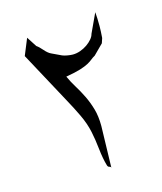

<svg xmlns="http://www.w3.org/2000/svg" viewBox="-89 -644 576 684"><g transform="rotate(-15 199.0 -301.5)"><path d="M284 -428Q275 -423 268.5 -417.5Q262 -412 251 -406Q240 -400 221 -394Q202 -388 167 -382Q177 -360 190 -339Q203 -318 214.5 -294.5Q226 -271 234 -243.5Q242 -216 242 -180L238 -26Q238 -31 232.5 -32Q227 -33 225 -39Q217 -66 213 -103Q209 -140 203 -168Q196 -201 180 -234.5Q164 -268 149 -295L43 -491L68 -552Q68 -552 92 -515Q101 -509 113 -495Q125 -481 136 -476L172 -459Q179 -456 190.5 -454Q202 -452 210 -452Q224 -452 238 -457Q252 -462 263.5 -470Q275 -478 283 -487.5Q291 -497 293 -506L326 -577Q327 -563 327.5 -553Q328 -543 328 -526Q328 -508 326 -482L320 -464Z"/></g></svg>

Font: New Athena Unicode
Style: Regular
Weight: 400
Designer: J. Rusten 1997; rev. by R. Hancock 2001, 2002, rev. by D. Mastronarde 2002-2021
Foundry: GreekKeys New Athena Unicode
Version: Version 5.008